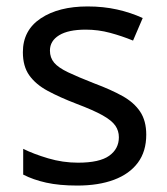

<svg xmlns="http://www.w3.org/2000/svg" viewBox="-20 -566 519 596"><path d="M434 -148Q434 -96 408 -61Q382 -26 334 -8Q286 10 220 10Q164 10 123.5 1Q83 -8 52 -24V-104Q84 -88 129.5 -74.5Q175 -61 222 -61Q289 -61 319 -82.5Q349 -104 349 -140Q349 -160 338 -176Q327 -192 298.5 -208Q270 -224 217 -244Q165 -264 128 -284Q91 -304 71 -332Q51 -360 51 -404Q51 -472 106.5 -509Q162 -546 252 -546Q301 -546 343.5 -536.5Q386 -527 423 -510L393 -440Q359 -454 322 -464Q285 -474 246 -474Q192 -474 163.5 -456.5Q135 -439 135 -409Q135 -387 148 -371.5Q161 -356 191.5 -341.5Q222 -327 273 -307Q324 -288 360 -268Q396 -248 415 -219.5Q434 -191 434 -148Z"/></svg>

Font: ubangla15
Style: Book
Weight: 400
Designer: Jelle Bosma - Monotype Design Team
Foundry: Monotype Imaging Inc.
Version: Version 2.003